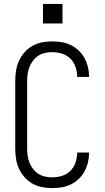

<svg xmlns="http://www.w3.org/2000/svg" viewBox="-20 -955 540 983"><path d="M247 8Q221 8 195 3Q169 -2 146 -15Q123 -28 105.5 -48Q88 -68 77 -92Q66 -116 62 -142.5Q58 -169 58 -195V-540Q58 -566 62 -592.5Q66 -619 77 -643Q88 -667 105.5 -687Q123 -707 146 -720Q169 -733 195 -738Q221 -743 247 -743Q272 -743 296 -739Q320 -735 342 -724.5Q364 -714 382.5 -696.5Q401 -679 412.5 -658Q424 -637 430 -612.5Q436 -588 436 -564Q436 -563 436 -562.5Q436 -562 436 -561H375Q375 -562 375 -562.5Q375 -563 375 -563Q375 -588 366.5 -612.5Q358 -637 340 -655Q322 -673 297 -680.5Q272 -688 247 -688Q229 -688 210.5 -684Q192 -680 176.5 -670Q161 -660 149.5 -645Q138 -630 131 -612.5Q124 -595 121.5 -577Q119 -559 119 -540V-195Q119 -176 121.5 -158Q124 -140 131 -122.5Q138 -105 149.5 -90Q161 -75 176.5 -65Q192 -55 210.5 -51Q229 -47 247 -47Q272 -47 297 -54.5Q322 -62 340 -80Q358 -98 366.5 -122.5Q375 -147 375 -172Q375 -172 375 -172.5Q375 -173 375 -174H436Q436 -173 436 -172.5Q436 -172 436 -171Q436 -147 430 -122.5Q424 -98 412.5 -77Q401 -56 382.5 -38.5Q364 -21 342 -10.5Q320 0 296 4Q272 8 247 8ZM300 -835H200V-935H300Z"/></svg>

Font: Iosevka SS04 Light
Style: Regular
Weight: 300
Monospace: yes
Designer: Belleve Invis
Foundry: Belleve Invis
Version: Version 19.0.0; ttfautohint (v1.8.4)